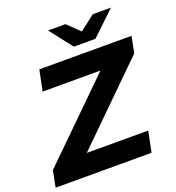

<svg xmlns="http://www.w3.org/2000/svg" viewBox="-174 -1026 1054 1151"><g transform="rotate(-20 352.5 -450.5)"><path d="M-17 0 4 -105 536 -627 550 -568H107L134 -700H722L701 -595L170 -73L156 -132H622L595 0ZM375 -757 263 -901H374L497 -782H394L548 -901H664L513 -757Z"/></g></svg>

Font: MOST Montserrat
Style: Bold Italic
Weight: 700
Italic angle: -11.3°
Designer: Julieta Ulanovsky
Foundry: Julieta Ulanovsky
Version: Version 8.000;March 11, 2024;FontCreator 15.0.0.2926 64-bit